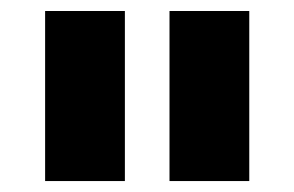

<svg xmlns="http://www.w3.org/2000/svg" viewBox="-20 -750 535 349"><path d="M207 -420.9H62V-730H207ZM433.1 -420.9H288.1V-730H433.1Z"/></svg>

Font: Sora
Style: Bold
Weight: 700
Designer: Jonathan Barnbrook, Julián Moncada
Foundry: Barnbrook Fonts
Version: Version 2.000